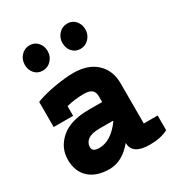

<svg xmlns="http://www.w3.org/2000/svg" viewBox="-179 -860 910 984"><g transform="rotate(-30 276.0 -367.5)"><path d="M241 -307H320V-343Q320 -390 261 -390Q202 -390 156 -377V-320H41V-469Q90 -488 155.5 -499Q221 -510 265 -510Q352 -510 401 -464.5Q450 -419 450 -343V-105H532V-18Q489 5 424 5Q320 5 320 -65Q258 10 182 10Q106 10 63 -29Q20 -68 20 -138.5Q20 -209 76 -258Q132 -307 241 -307ZM191 -110Q260 -110 320 -192V-196H240Q194 -196 172 -180Q150 -164 150 -137Q150 -110 191 -110ZM138.5 -598Q109 -598 90.5 -618.5Q72 -639 72 -670Q72 -701 92.5 -723Q113 -745 142.5 -745Q172 -745 190.5 -724Q209 -703 209 -672.5Q209 -642 188.5 -620Q168 -598 138.5 -598ZM361.5 -598Q332 -598 313.5 -618.5Q295 -639 295 -670Q295 -701 315.5 -723Q336 -745 365.5 -745Q395 -745 413.5 -724Q432 -703 432 -672.5Q432 -642 411.5 -620Q391 -598 361.5 -598Z"/></g></svg>

Font: Cherry Swash
Style: Bold
Weight: 700
Designer: Kasatkina Nataliya
Foundry: Nataliya Kasatkina
Version: Version 1.001